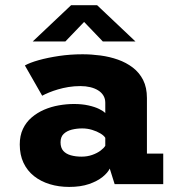

<svg xmlns="http://www.w3.org/2000/svg" viewBox="-20 -726 690 757"><path d="M252.7 11Q211.7 11 176.4 0.2Q141 -10.5 114.2 -31.6Q87.5 -52.8 72.7 -84Q57.9 -115.3 57.9 -156.3Q57.9 -191.2 70.4 -217.7Q82.9 -244.2 104.8 -262.9Q126.7 -281.6 154.1 -293.5Q181.6 -305.3 211.8 -310.6Q242.1 -316 271.6 -316Q303.1 -316 328.3 -310.4Q353.6 -304.8 370.8 -296.4Q388 -288 395.1 -280.1V-320.6Q395.1 -336.9 387.7 -349.1Q380.3 -361.4 367 -369.7Q353.8 -378 335.9 -382.3Q318.1 -386.6 297.1 -386.6Q272.4 -386.6 250 -382.9Q227.6 -379.2 208.5 -373.5Q189.3 -367.9 173.4 -361.3Q157.6 -354.8 146.3 -348.6L78.1 -467.9Q97.2 -478.8 132.6 -488.8Q167.9 -498.7 212.8 -505.4Q257.6 -512 305.6 -512Q340.6 -512 376.5 -507.2Q412.3 -502.4 445 -490.9Q477.6 -479.4 503.6 -459.6Q529.5 -439.8 544.4 -410.4Q559.3 -380.9 559.3 -339.5V-120.3H623.6V0H432L412.7 -61.4Q405.2 -45.3 384.7 -28.6Q364.2 -11.9 331.1 -0.4Q297.9 11 252.7 11ZM301.3 -108.4Q324.5 -108.4 344 -115.4Q363.6 -122.4 376.9 -132.5Q390.2 -142.6 395.1 -151.4V-182.6Q389.9 -191.4 376 -199.8Q362.1 -208.2 343.1 -214Q324.1 -219.7 303.9 -219.7Q282.9 -219.7 263.3 -214.9Q243.7 -210 231.2 -198.2Q218.7 -186.4 218.7 -164.9Q218.7 -143.4 229.6 -131.1Q240.6 -118.9 259.4 -113.7Q278.3 -108.4 301.3 -108.4ZM108.9 -562.4 260.4 -705.6H362.8L514.2 -562.4H385.5L311.6 -639.5L237.6 -562.4Z"/></svg>

Font: Trispace Thin
Style: Regular
Weight: 100
Designer: Tyler Finck
Foundry: Etcetera Type Company
Version: Version 1.210